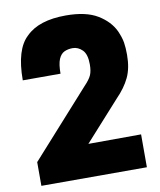

<svg xmlns="http://www.w3.org/2000/svg" viewBox="-88 -863 775 932"><g transform="rotate(-10 300.0 -397.0)"><path d="M560 0H40V-117L330 -440Q357 -468 365.5 -488Q374 -508 374 -540Q374 -590 353 -611Q332 -632 305 -632Q282 -632 264 -623.5Q246 -615 236 -591Q226 -567 226 -520H40Q40 -673 104 -731Q167 -794 300 -794Q399 -794 456 -759.5Q513 -725 537 -674Q552 -640 556 -614.5Q560 -589 560 -555Q560 -489 538.5 -443.5Q517 -398 473 -353L300 -161L560 -162Z"/></g></svg>

Font: Tanohe Sans ExtraBold
Style: Regular
Weight: 800
Designer: Village Type and Design LLC & Cristiano Sobral
Foundry: Cooper Hewitt Smithsonian Design Museum
Version: Version 1.00;September 29, 2021;FontCreator 13.0.0.2655 64-b